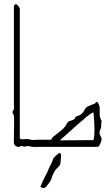

<svg xmlns="http://www.w3.org/2000/svg" viewBox="-20 -720 547 940"><path d="M67 -1Q60 -2 54 -8Q48 -14 48 -21Q48 -26 48 -42.5Q48 -59 48.5 -80Q49 -101 49 -118Q49 -135 49 -139Q49 -147 47 -155.5Q45 -164 40 -172Q49 -181 49 -196Q49 -201 48.5 -205Q48 -209 48 -213V-682Q48 -698 56 -699.5Q64 -701 77 -680V-48Q77 -40 84 -38Q94 -38 106 -39Q118 -40 127 -37Q136 -34 148.5 -35Q161 -36 170 -36H231Q234 -46 245 -54Q263 -68 280.5 -82Q298 -96 308 -116Q314 -127 323.5 -128.5Q333 -130 343 -136Q347 -138 348 -143.5Q349 -149 356 -151Q382 -157 395 -183Q400 -194 410 -199Q420 -204 431 -208Q441 -211 441.5 -211Q442 -211 451 -220Q456 -225 462.5 -211.5Q469 -198 468 -190Q468 -179 468 -162.5Q468 -146 476 -131Q479 -125 476 -118Q475 -114 475.5 -103.5Q476 -93 472 -88Q462 -69 473 -52Q478 -45 477 -36Q476 -27 472 -19Q466 -6 463.5 -3.5Q461 -1 448 -1H177Q158 -1 150 -0.5Q142 0 122 -4Q114 -6 106 -3.5Q98 -1 96 -2Q89 -8 82 -4Q75 0 67 -1ZM273 -33Q333 -33 365 -33.5Q397 -34 412.5 -34Q428 -34 437 -34Q441 -42 442 -63Q443 -84 442 -108.5Q441 -133 439.5 -151Q438 -169 437 -170Q427 -167 405 -149Q383 -131 357 -108Q331 -85 308 -64Q285 -43 273 -33ZM200 198Q198 201 189.5 200Q181 199 178 194Q192 159 202 141.5Q212 124 220 103Q226 91 231.5 80Q237 69 240 58Q242 51 252 43.5Q262 36 267 31Q273 27 276.5 32Q280 37 279 48Q278 65 276 78Q274 91 261 102Q248 113 242 129Q235 143 233.5 150.5Q232 158 223 172Q221 174 212.5 186Q204 198 200 198Z"/></svg>

Font: Sankofa Display
Style: Regular
Weight: 400
Designer: Batsirai Madzonga
Foundry: Batsirai Madzonga
Version: Version 1.000; ttfautohint (v1.8.4.7-5d5b)